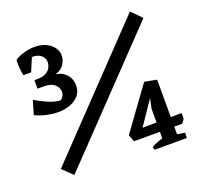

<svg xmlns="http://www.w3.org/2000/svg" viewBox="-119 -804 969 934"><g transform="rotate(-20 366.0 -336.5)"><path d="M102 -475 101 -518H107Q138 -518 155 -528Q172 -538 178.5 -552Q185 -566 185 -578Q185 -600 168.5 -614Q152 -628 125 -628Q112 -628 95.5 -624.5Q79 -621 64 -612L46 -640Q65 -654 94.5 -662Q124 -670 150 -670Q197 -670 228.5 -645.5Q260 -621 260 -585Q260 -564 246.5 -542Q233 -520 202 -510V-506ZM92 -559H52Q49 -571 47.5 -585.5Q46 -600 45.5 -614Q45 -628 46 -640H126ZM151 -332Q124 -332 93 -338.5Q62 -345 33 -359L54 -431Q83 -413 118 -398Q153 -383 181 -382Q191 -389 196 -399Q201 -409 201 -419Q201 -440 183 -457Q165 -474 127 -474H94V-518H101L187 -519L179 -509Q219 -514 247.5 -489.5Q276 -465 276 -424Q276 -394 258.5 -373.5Q241 -353 212.5 -342.5Q184 -332 151 -332ZM119 -18 67 -68 645 -673 696 -621ZM448 -73 434 -109 593 -328 631 -317 629 -267 618 -281 494 -98 473 -120 712 -123V-93L697 -73ZM527 0 524 -16Q540 -25 559.5 -32Q579 -39 598 -44L595 0ZM629 0V-38L696 -27L694 0ZM582 0V-192L600 -277L593 -328L656 -316V0Z"/></g></svg>

Font: Eczar Medium
Style: Regular
Weight: 500
Designer: Vaibhav Singh
Foundry: Rosetta Type Foundry
Version: Version 2.000